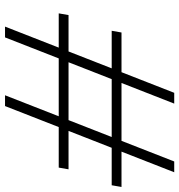

<svg xmlns="http://www.w3.org/2000/svg" viewBox="6 -736 730 783"><g transform="rotate(90 371.5 -345.0)"><path d="M369 0 639 -690H683L413 0ZM89 0 359 -690H403L133 0ZM35 -219 42 -259H671L664 -219ZM106 -435 113 -475H743L736 -435Z"/></g></svg>

Font: DM Sans 36pt ExtraLight
Style: Italic
Weight: 250
Italic angle: -10°
Designer: Colophon Foundry, Jonny Pinhorn
Foundry: Colophon Foundry
Version: Version 4.004;gftools[0.9.30]